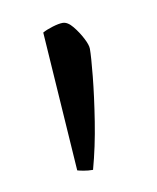

<svg xmlns="http://www.w3.org/2000/svg" viewBox="-45 -742 280 343"><g transform="rotate(-10 95.0 -570.0)"><path d="M98 -436Q89 -436 81 -437.5Q73 -439 70 -440L53 -693Q60 -697 71.5 -700.5Q83 -704 90 -704Q99 -704 108 -693Q117 -682 123.5 -669.5Q130 -657 130 -650Q130 -636 126.5 -600.5Q123 -565 116 -520.5Q109 -476 98 -436Z"/></g></svg>

Font: Texturina Medium 12pt ExtraLight
Style: Regular
Weight: 250
Version: Version 1.002